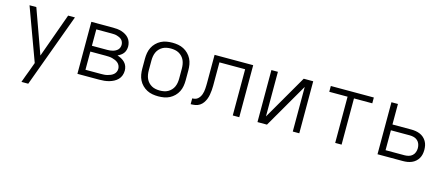

<svg xmlns="http://www.w3.org/2000/svg" viewBox="-49 -1083 4298 1854"><g transform="rotate(15 2100.0 -156.5)"><path d="M189 215Q200 184 211.5 153Q223 122 235 91L266 6L73 -520H141L300 -78L459 -520H527L257 215Z M691 0V-520H909Q931 -520 953 -517.5Q975 -515 995.5 -508.5Q1016 -502 1035 -490.5Q1054 -479 1068 -462.5Q1082 -446 1089 -424.5Q1096 -403 1096 -382Q1096 -364 1091 -346Q1086 -328 1075.5 -314Q1065 -300 1050 -289.5Q1035 -279 1019 -272Q1040 -265 1059.5 -254.5Q1079 -244 1094.5 -228Q1110 -212 1117.5 -191Q1125 -170 1125 -148Q1125 -123 1116.5 -99.5Q1108 -76 1091 -58.5Q1074 -41 1052 -29.5Q1030 -18 1006.5 -11.5Q983 -5 958.5 -2.5Q934 0 909 0ZM756 -298H909Q923 -298 937 -299.5Q951 -301 964 -304.5Q977 -308 989.5 -314.5Q1002 -321 1011.5 -330.5Q1021 -340 1026 -353.5Q1031 -367 1031 -380Q1031 -394 1026 -407.5Q1021 -421 1011.5 -430.5Q1002 -440 989.5 -446Q977 -452 963.5 -456Q950 -460 936.5 -461Q923 -462 909 -462H756ZM756 -58H909Q926 -58 942 -59Q958 -60 974 -64Q990 -68 1005.5 -74.5Q1021 -81 1033.5 -91.5Q1046 -102 1053 -117Q1060 -132 1060 -149Q1060 -165 1053 -180.5Q1046 -196 1033.5 -206.5Q1021 -217 1006 -223.5Q991 -230 975 -234Q959 -238 942.5 -239Q926 -240 909 -240H756Z M1500 8Q1471 8 1442 3Q1413 -2 1387 -15.5Q1361 -29 1340 -50Q1319 -71 1306 -97Q1293 -123 1288 -152Q1283 -181 1283 -210V-310Q1283 -339 1288 -368Q1293 -397 1306 -423Q1319 -449 1340 -470Q1361 -491 1387 -504.5Q1413 -518 1442 -523Q1471 -528 1500 -528Q1529 -528 1558 -523Q1587 -518 1613 -504.5Q1639 -491 1660 -470Q1681 -449 1694 -423Q1707 -397 1712 -368Q1717 -339 1717 -310V-210Q1717 -181 1712 -152Q1707 -123 1694 -97Q1681 -71 1660 -50Q1639 -29 1613 -15.5Q1587 -2 1558 3Q1529 8 1500 8ZM1500 -50Q1521 -50 1542 -54Q1563 -58 1581 -68Q1599 -78 1613.5 -93.5Q1628 -109 1636.5 -128Q1645 -147 1648.5 -168Q1652 -189 1652 -210V-310Q1652 -331 1648.5 -352Q1645 -373 1636.5 -392Q1628 -411 1613.5 -426.5Q1599 -442 1581 -452Q1563 -462 1542 -466Q1521 -470 1500 -470Q1479 -470 1458 -466Q1437 -462 1419 -452Q1401 -442 1386.5 -426.5Q1372 -411 1363.5 -392Q1355 -373 1351.5 -352Q1348 -331 1348 -310V-210Q1348 -189 1351.5 -168Q1355 -147 1363.5 -128Q1372 -109 1386.5 -93.5Q1401 -78 1419 -68Q1437 -58 1458 -54Q1479 -50 1500 -50Z M1823 0V-58Q1838 -58 1852.5 -62Q1867 -66 1878 -75.5Q1889 -85 1897 -97.5Q1905 -110 1910 -124Q1915 -138 1917.5 -152.5Q1920 -167 1921 -182Q1922 -197 1922.5 -212Q1923 -227 1923 -241V-520H2309V0H2244V-462H1987V-275Q1987 -252 1987 -229Q1987 -206 1985 -183Q1983 -160 1979 -137Q1975 -114 1966.5 -92.5Q1958 -71 1944.5 -52Q1931 -33 1911.5 -20.5Q1892 -8 1869 -4Q1846 0 1823 0Z M2491 0V-520H2556V-74L2814 -520H2909V0H2844V-446L2586 0Z M3268 0V-462H3085V-520H3515V-462H3332V0Z M3691 0V-520H3756V-315H3946Q3968 -315 3989.5 -311.5Q4011 -308 4031.5 -299.5Q4052 -291 4069 -276Q4086 -261 4097 -242Q4108 -223 4112.5 -201.5Q4117 -180 4117 -157Q4117 -135 4112.5 -113.5Q4108 -92 4097 -73Q4086 -54 4069 -39Q4052 -24 4031.5 -15.5Q4011 -7 3989.5 -3.5Q3968 0 3946 0ZM3756 -58H3946Q3966 -58 3986.5 -63.5Q4007 -69 4022.5 -83Q4038 -97 4045 -117Q4052 -137 4052 -157Q4052 -178 4045 -198Q4038 -218 4022.5 -232Q4007 -246 3986.5 -251.5Q3966 -257 3946 -257H3756Z"/></g></svg>

Font: Iosevka Aile Light
Style: Regular
Weight: 300
Designer: Belleve Invis
Foundry: Belleve Invis
Version: Version 27.3.5; ttfautohint (v1.8.4)